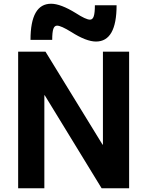

<svg xmlns="http://www.w3.org/2000/svg" viewBox="-20 -1006 787 1026"><path d="M77 -730H223L528 -233H530V-730H670V0H523L219 -497H217V0H77ZM361 -835Q306 -869 285 -869Q271 -869 265 -851.5Q259 -834 259 -793H143Q143 -986 253 -986Q304 -986 385 -936Q439 -901 461 -901Q475 -901 481 -919Q487 -937 487 -978H603Q603 -784 493 -784Q441 -784 361 -835Z"/></svg>

Font: Enso
Style: Bold
Weight: 700
Designer: Coji Morishita
Foundry: UNDERFOREST DESIGN
Version: Version 1.000